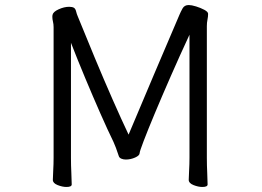

<svg xmlns="http://www.w3.org/2000/svg" viewBox="-20 -732 1040 763"><path d="M733 -594Q694 -510 658.5 -429Q623 -348 595 -281Q567 -214 551 -172Q535 -130 535 -124Q535 -114 517 -106Q499 -98 480 -98Q470 -98 462 -101.5Q454 -105 452 -112Q447 -128 440.5 -145Q434 -162 431 -168Q408 -215 378.5 -282Q349 -349 318.5 -422Q288 -495 262 -562V-105Q262 -74 263.5 -45Q265 -16 265 1Q265 11 244 11Q228 11 209 3.5Q190 -4 190 -17Q190 -29 191.5 -54.5Q193 -80 193 -106V-624Q193 -636 190.5 -646Q188 -656 188 -665Q188 -671 189 -673Q191 -685 213 -695Q235 -705 255 -705Q267 -705 274 -701Q280 -697 282.5 -686.5Q285 -676 289 -667Q321 -588 357 -501.5Q393 -415 428 -335.5Q463 -256 491 -197Q540 -314 593 -438.5Q646 -563 693 -673Q698 -685 705.5 -698.5Q713 -712 730 -712Q741 -712 759 -706.5Q777 -701 792 -693Q807 -685 807 -677Q807 -666 804.5 -654Q802 -642 802 -628V-105Q802 -74 803.5 -45Q805 -16 805 1Q805 11 784 11Q768 11 749 3.5Q730 -4 730 -17Q730 -29 731.5 -54.5Q733 -80 733 -106Z"/></svg>

Font: Klee One SemiBold
Style: Regular
Weight: 600
Designer: Fontworks Inc.
Foundry: Fontworks Inc.
Version: Version 1.00;January 12, 2022;FontCreator 13.0.0.2683 64-bit